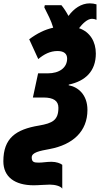

<svg xmlns="http://www.w3.org/2000/svg" viewBox="-85 -881 595 1144"><path d="M286 243V101C275 92 250 83 222 83C192 83 170 88 145 88C117 88 104 84 104 57C104 27 151 18 211 7C349 -19 436 -98 436 -226C436 -317 380 -363 324 -373L325 -377C424 -398 486 -457 486 -562C486 -633 451 -691 386 -713C405 -738 435 -769 463 -769C472 -769 482 -767 490 -763V-855C475 -859 466 -861 450 -861C399 -861 355 -830 323 -786C309 -812 295 -833 281 -850H182L179 -837C201 -792 219 -761 232 -716C182 -705 136 -682 89 -647L143 -529C176 -557 213 -577 258 -577C298 -577 315 -559 315 -532C315 -477 268 -444 200 -444H142L111 -300H174C234 -300 263 -280 263 -239C263 -165 228 -147 148 -133C8 -110 -65 -57 -65 80C-65 173 3 223 116 223C145 223 184 219 212 219C243 219 277 228 286 243Z"/></svg>

Font: Noto Sans UI Condensed Black
Style: Italic
Weight: 900
Width: 3
Italic angle: -192°
Designer: Monotype Design Team
Foundry: Monotype Imaging Inc.
Version: Version 1.901